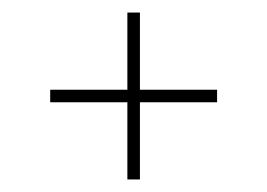

<svg xmlns="http://www.w3.org/2000/svg" viewBox="-20 -558 426 306"><path d="M183 -272V-395H60V-415H183V-538H203V-415H326V-395H203V-272Z"/></svg>

Font: Big Shoulders Stencil Thin
Style: Regular
Weight: 100
Designer: Patric King
Foundry: XO Type Co
Version: Version 2.001